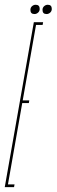

<svg xmlns="http://www.w3.org/2000/svg" viewBox="-52 -766 232 786"><path d="M-32.5 0 86.5 -675H124.5L122.5 -664H95.5L41 -355H68L66 -344H39L-19.5 -11H7.5L5.5 0ZM89 -708.5Q72.5 -708.5 72.5 -725.5Q72.5 -735 79.2 -740.8Q86 -746.5 94 -746.5Q110.5 -746.5 110.5 -729.5Q110.5 -720.5 104 -714.5Q97.5 -708.5 89 -708.5ZM138.5 -708.5Q122 -708.5 122 -725.5Q122 -735 128.8 -740.8Q135.5 -746.5 143.5 -746.5Q160 -746.5 160 -729.5Q160 -720.5 153.5 -714.5Q147 -708.5 138.5 -708.5Z"/></svg>

Font: Anybody UltraCondensed Thin
Style: Italic
Weight: 100
Width: 1
Italic angle: -10°
Designer: Tyler Finck
Foundry: Etcetera Type Company
Version: Version 1.010; ttfautohint (v1.8.3) -l 8 -r 50 -G 200 -x 14 